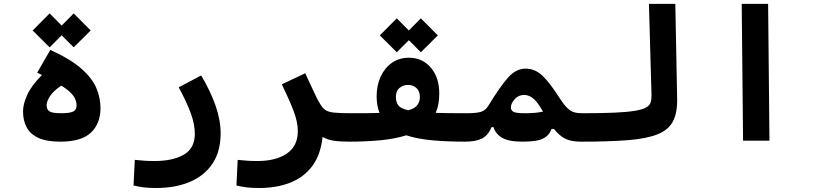

<svg xmlns="http://www.w3.org/2000/svg" viewBox="-20 -713 4142 973"><path d="M285.6 4.9Q215.3 4.9 173.8 -14.6Q132.3 -34.2 114.5 -68.8Q96.7 -103.5 96.7 -148.4Q96.7 -186 118.4 -233.2Q140.1 -280.3 192.9 -333Q181.2 -338.9 168.5 -344.7L234.9 -460Q338.4 -413.1 393.3 -364.3Q448.2 -315.4 468.8 -265.6Q489.3 -215.8 489.3 -165.5Q489.3 -87.4 441.2 -41.3Q393.1 4.9 285.6 4.9ZM291 -279.3Q251.5 -252.9 233.9 -226.6Q216.3 -200.2 216.3 -179.2Q216.3 -158.2 230.7 -148.7Q245.1 -139.2 289.6 -139.2Q333.5 -139.2 350.8 -147.7Q368.2 -156.2 368.2 -179.2Q368.2 -202.1 353 -225.6Q337.9 -249 291 -279.3ZM353.5 -473.1 292.5 -534.2 231.4 -473.1 145.5 -558.6 231.4 -645 292.5 -583.5 353.5 -645 439.5 -558.6Z M772.5 239.7Q733.4 239.7 708.7 236.6Q684.1 233.4 656.7 227.1L663.1 97.2Q690.9 99.6 710.4 101.3Q730 103 762.7 103Q856.4 103 911.9 70.6Q967.3 38.1 967.3 -34.2Q967.3 -83.5 946.5 -139.9Q925.8 -196.3 885.7 -270.5L999.5 -330.6Q1046.4 -252 1072.3 -178Q1098.1 -104 1098.1 -38.1Q1098.1 55.2 1056.4 116.9Q1014.6 178.7 941.2 209.2Q867.7 239.7 772.5 239.7Z M1614.7 -19Q1605 72.3 1561.8 129.4Q1518.6 186.5 1449.7 213.1Q1380.9 239.7 1293.9 239.7Q1254.9 239.7 1230.2 236.6Q1205.6 233.4 1178.2 227.1L1184.6 97.2Q1212.4 99.6 1231.9 101.3Q1251.5 103 1284.2 103Q1377.9 103 1433.6 65.2Q1489.3 27.3 1489.3 -48.8Q1489.3 -95.2 1466.8 -153.3Q1444.3 -211.4 1408.2 -285.6L1526.9 -341.8Q1549.3 -294.4 1562.5 -264.9Q1575.7 -235.4 1585.7 -215.8Q1595.7 -196.3 1607.4 -178.2Q1618.2 -161.6 1632.6 -153.3Q1647 -145 1675.5 -142.1Q1704.1 -139.2 1757.8 -139.2Q1794.4 -139.2 1794.4 -75.7Q1794.4 -34.2 1782 -14.6Q1769.5 4.9 1752 4.9Q1703.1 4.9 1671.9 0.2Q1640.6 -4.4 1614.7 -19Z M1750 4.9 1757.8 -139.2Q1798.8 -139.2 1835.2 -139.4Q1871.6 -139.6 1903.3 -140.6Q1888.7 -177.2 1888.7 -225.1Q1888.7 -280.8 1909.2 -325Q1929.7 -369.1 1966.3 -394.8Q2002.9 -420.4 2051.8 -420.4Q2120.1 -420.4 2163.1 -370.6Q2206.1 -320.8 2206.1 -237.8Q2206.1 -181.2 2188 -141.1Q2220.2 -140.1 2259 -139.6Q2297.9 -139.2 2344.7 -139.2Q2372.1 -139.2 2384.8 -117.4Q2397.5 -95.7 2397.5 -68.4Q2397.5 -37.6 2381.3 -16.4Q2365.2 4.9 2336.4 4.9Q2245.6 4.9 2170.7 -2Q2095.7 -8.8 2039.1 -27.3Q1981.4 -9.3 1908 -2.2Q1834.5 4.9 1750 4.9ZM2048.8 -154.3Q2056.2 -156.2 2062 -158.2Q2086.4 -167 2097.2 -183.8Q2107.9 -200.7 2107.9 -219.7Q2107.9 -251.5 2090.3 -267.1Q2072.8 -282.7 2048.3 -282.7Q2023.9 -282.7 2005.1 -267.8Q1986.3 -252.9 1986.3 -220.7Q1986.3 -195.3 1998.3 -179.2Q2010.3 -163.1 2048.8 -154.3ZM2112.8 -448.2 2051.8 -509.3 1990.7 -448.2 1904.8 -533.7 1990.7 -620.1 2051.8 -558.6 2112.8 -620.1 2198.7 -533.7Z M2335 4.9Q2321.8 4.9 2315.7 -9.3Q2309.6 -23.4 2309.6 -56.2Q2309.6 -69.8 2313.2 -89.4Q2316.9 -108.9 2324.7 -124Q2332.5 -139.2 2343.8 -139.2Q2396 -139.2 2418.2 -146.5Q2440.4 -153.8 2455.1 -177.7Q2513.2 -272.9 2554 -319.1Q2594.7 -365.2 2643.6 -365.2Q2691.4 -365.2 2729.2 -329.1Q2767.1 -293 2815.9 -215.8Q2837.4 -182.6 2854.5 -166Q2871.6 -149.4 2889.2 -144.3Q2906.7 -139.2 2929.7 -139.2Q2966.3 -139.2 2966.3 -65.9Q2966.3 -24.4 2953.9 -9.8Q2941.4 4.9 2923.8 4.9Q2872.1 4.9 2841.8 -11.5Q2811.5 -27.8 2787.6 -59.6H2774.9Q2763.7 -26.9 2732.7 -11Q2701.7 4.9 2627.9 4.9Q2557.6 4.9 2524.2 -15.1Q2490.7 -35.2 2481 -68.8H2471.2Q2453.1 -25.9 2421.6 -10.5Q2390.1 4.9 2335 4.9ZM2731.9 -147.5Q2728 -154.3 2724.6 -159.7Q2699.7 -201.7 2678.7 -216.8Q2657.7 -231.9 2636.2 -231.9Q2607.4 -231.9 2588.1 -210.2Q2568.8 -188.5 2568.8 -167Q2568.8 -154.8 2581.1 -147Q2593.3 -139.2 2639.2 -139.2Q2666 -139.2 2688 -140.9Q2710 -142.6 2731.9 -147.5Z M2923.8 4.9Q2909.7 4.9 2902.6 -12.5Q2895.5 -29.8 2895.5 -70.8Q2895.5 -110.4 2905.3 -124.8Q2915 -139.2 2929.7 -139.2Q3028.8 -139.2 3093.8 -142.1Q3158.7 -145 3197 -151.4Q3235.4 -157.7 3253.7 -168Q3272 -178.2 3277.1 -193.6Q3282.2 -209 3281.7 -229.5L3268.6 -693.4H3402.3L3411.6 -213.4Q3413.1 -141.6 3390.4 -98.1Q3367.7 -54.7 3312.5 -32.5Q3257.3 -10.3 3162.4 -2.7Q3067.4 4.9 2923.8 4.9Z M3745.6 0 3738.8 -693.4H3872.6L3879.4 0Z"/></svg>

Font: Cascadia Mono
Style: Bold
Weight: 700
Monospace: yes
Designer: Aaron Bell
Foundry: Saja Typeworks
Version: Version 2404.023; ttfautohint (v1.8.4)